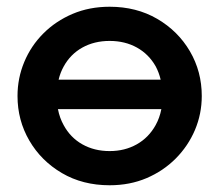

<svg xmlns="http://www.w3.org/2000/svg" viewBox="-20 -535 650 570"><path d="M305.5 15Q225.5 15 163.8 -21.2Q102 -57.5 67 -117.8Q32 -178 32 -250Q32 -303 52 -351Q72 -399 108.8 -435.8Q145.5 -472.5 195.5 -493.8Q245.5 -515 305.5 -515Q385 -515 446.8 -479Q508.5 -443 543.8 -382.8Q579 -322.5 579 -250Q579 -197 558.8 -149.2Q538.5 -101.5 501.8 -64.5Q465 -27.5 415.2 -6.2Q365.5 15 305.5 15ZM457 -298.5Q452 -319.5 442.5 -337.5Q422 -374 386.5 -393.8Q351 -413.5 305.5 -413.5Q260 -413.5 224.5 -393.8Q189 -374 169 -337.5Q159 -319.5 154 -298.5ZM305.5 -86.5Q350.5 -86.5 386 -106.5Q421.5 -126.5 442 -163.5Q454 -185 459 -211H152Q157 -185 169 -163.5Q189 -126.5 224.5 -106.5Q260 -86.5 305.5 -86.5Z"/></svg>

Font: Geologica EX Med
Style: Regular
Weight: 500
Designer: Sindre Bremnes, Frode Helland
Foundry: Monokrom Skriftforlag AS
Version: Version 1.010;gftools[0.9.28]